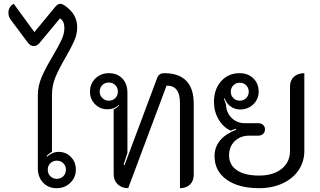

<svg xmlns="http://www.w3.org/2000/svg" viewBox="-20 -976 1676 1005"><path d="M178 -96V-477Q178 -526 198.5 -573.5Q219 -621 257 -684Q288 -737 302.5 -768.5Q317 -800 317 -829Q317 -848 311.5 -860Q306 -872 294 -880L187 -751Q174 -735 157 -735Q140 -735 127 -751L36 -873Q24 -890 24 -909Q24 -924 31.5 -937Q39 -950 52 -956L160 -808L269 -940Q276 -948 282 -952Q288 -956 295 -956Q305 -956 320 -946Q384 -902 384 -834Q384 -797 369 -763Q354 -729 323 -675Q287 -613 269.5 -570.5Q252 -528 252 -477V-181Q233 -171 224 -159L227 -156Q238 -167 254 -174Q270 -181 286 -181Q325 -181 351 -154.5Q377 -128 377 -88Q377 -47 348 -19Q319 9 277 9Q233 9 205.5 -20Q178 -49 178 -96ZM325 -88Q325 -108 311.5 -121.5Q298 -135 277 -135Q257 -135 243.5 -121.5Q230 -108 230 -88Q230 -67 243.5 -53.5Q257 -40 277 -40Q298 -40 311.5 -53.5Q325 -67 325 -88Z M575 -64V-403Q593 -411 604 -425L602 -427Q579 -404 542 -404Q504 -404 477.5 -430.5Q451 -457 451 -496Q451 -538 479.5 -565.5Q508 -593 550 -593Q594 -593 620.5 -565Q647 -537 647 -490V-176L627 -114L632 -112L803 -569Q812 -593 840 -593Q916 -593 955 -553Q994 -513 994 -434V-61Q994 -29 974.5 -10Q955 9 922 9V-436Q922 -483 905 -505.5Q888 -528 852 -528L651 9Q617 9 596 -11.5Q575 -32 575 -64ZM597 -496Q597 -517 583.5 -530.5Q570 -544 550 -544Q529 -544 515.5 -530.5Q502 -517 502 -496Q502 -476 516 -462.5Q530 -449 550 -449Q570 -449 583.5 -462.5Q597 -476 597 -496Z M1103 -159Q1103 -252 1216 -297L1215 -302Q1197 -297 1188 -292Q1149 -309 1124.5 -350.5Q1100 -392 1100 -442Q1100 -509 1137.5 -551Q1175 -593 1234 -593Q1278 -593 1306 -566Q1334 -539 1334 -496Q1334 -457 1306 -430Q1278 -403 1237 -403Q1209 -403 1187 -419Q1165 -435 1156 -461L1152 -460Q1154 -452 1163 -428Q1164 -387 1192 -359Q1220 -331 1263 -331H1332Q1348 -331 1357.5 -322Q1367 -313 1367 -299Q1367 -284 1357 -275Q1347 -266 1332 -266H1286Q1238 -266 1208.5 -237Q1179 -208 1179 -163Q1179 -113 1220 -85Q1261 -57 1336 -57Q1410 -57 1454 -92Q1498 -127 1498 -186V-524Q1498 -555 1518.5 -574Q1539 -593 1573 -593V-186Q1573 -130 1543 -85.5Q1513 -41 1459 -16Q1405 9 1336 9Q1229 9 1166 -36Q1103 -81 1103 -159ZM1282 -496Q1282 -516 1268.5 -529.5Q1255 -543 1235 -543Q1215 -543 1201.5 -529.5Q1188 -516 1188 -496Q1188 -476 1201.5 -462.5Q1215 -449 1235 -449Q1255 -449 1268.5 -462.5Q1282 -476 1282 -496Z"/></svg>

Font: K2D Light
Style: Regular
Weight: 300
Designer: Katatrad Aksorn Co.,Ltd.
Foundry: Cadson Demak Co.,Ltd.
Version: Version 1.000; ttfautohint (v1.6)